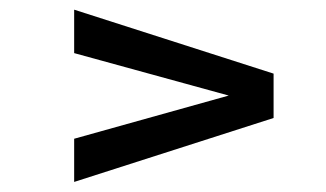

<svg xmlns="http://www.w3.org/2000/svg" viewBox="-20 -451 667 393"><path d="M131.8 -167 448.2 -255.4 131.8 -342.3V-431.2L540 -300.3V-209.5L131.8 -78.6Z"/></svg>

Font: Atomic Age
Style: Regular
Weight: 400
Version: Version 1.007; ttfautohint (v1.4.1) -l 6 -r 46 -G 0 -x 0 -H 